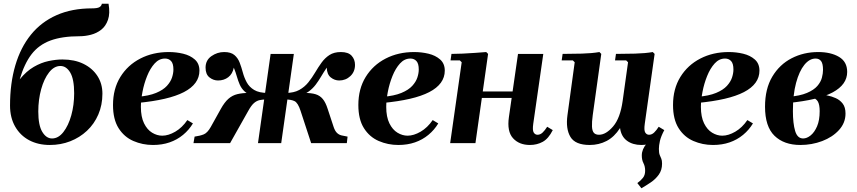

<svg xmlns="http://www.w3.org/2000/svg" viewBox="-20 -770 4612 1033"><path d="M248 10Q185 10 137 -15.5Q89 -41 61.5 -89Q34 -137 34 -202Q34 -322 62.5 -418.5Q91 -515 146.5 -583.5Q202 -652 284.5 -688.5Q367 -725 475 -725Q504 -725 515 -731.5Q526 -738 528 -750H564Q573 -698 561 -663.5Q549 -629 524.5 -610Q500 -591 469 -583Q438 -575 408 -575Q314 -575 251.5 -552Q189 -529 150 -478.5Q111 -428 86 -343Q122 -387 161.5 -410Q201 -433 241 -441.5Q281 -450 316 -450Q381 -450 429 -426.5Q477 -403 504 -361.5Q531 -320 531 -266Q531 -205 509 -154Q487 -103 448 -66.5Q409 -30 358 -10Q307 10 248 10ZM260 -25Q294 -25 321 -59.5Q348 -94 363.5 -149.5Q379 -205 379 -268Q379 -344 358 -379.5Q337 -415 305 -415Q271 -415 244 -380.5Q217 -346 201.5 -290Q186 -234 186 -170Q186 -96 207.5 -60.5Q229 -25 260 -25Z M803 10Q747 10 697.5 -11.5Q648 -33 618 -80.5Q588 -128 588 -205Q588 -292 627.5 -356Q667 -420 735 -455Q803 -490 888 -490Q928 -490 965.5 -481Q1003 -472 1028 -450Q1053 -428 1053 -390Q1053 -354 1032 -325Q1011 -296 969.5 -274.5Q928 -253 865.5 -238.5Q803 -224 719 -216V-249Q781 -254 819.5 -270Q858 -286 878 -308Q898 -330 905.5 -353Q913 -376 913 -396Q913 -428 900.5 -441.5Q888 -455 868 -455Q836 -455 812 -428.5Q788 -402 771.5 -361Q755 -320 746.5 -275.5Q738 -231 738 -195Q738 -141 755 -106.5Q772 -72 798.5 -56Q825 -40 853 -40Q886 -40 923 -61.5Q960 -83 988 -124L1018 -106Q997 -71 965 -44.5Q933 -18 892.5 -4Q852 10 803 10Z M1493 0H1368L1436 -480H1561ZM1654 0 1597 -174Q1583 -217 1564.5 -226Q1546 -235 1512 -235L1517 -270H1619Q1655 -270 1678 -263Q1701 -256 1716.5 -237.5Q1732 -219 1743 -184L1775 -87Q1782 -66 1792.5 -55.5Q1803 -45 1817.5 -41.5Q1832 -38 1850 -35L1846 0ZM1814 -490Q1854 -490 1872 -470Q1890 -450 1890 -421Q1890 -384 1865 -360.5Q1840 -337 1805 -337Q1780 -337 1759.5 -353.5Q1739 -370 1738 -406Q1721 -381 1707.5 -358Q1694 -335 1678.5 -314.5Q1663 -294 1642 -278.5Q1621 -263 1590 -254.5Q1559 -246 1513 -246L1517 -270Q1561 -270 1590 -286Q1619 -302 1639 -327Q1659 -352 1675.5 -380Q1692 -408 1710 -433Q1728 -458 1752.5 -474Q1777 -490 1814 -490ZM1218 0H1021L1027 -35Q1056 -39 1076 -47Q1096 -55 1114 -87L1168 -184Q1188 -220 1209 -238.5Q1230 -257 1257 -263.5Q1284 -270 1319 -270H1421L1416 -235Q1394 -235 1377.5 -231.5Q1361 -228 1346.5 -215.5Q1332 -203 1316 -174ZM1186 -490Q1222 -490 1241 -474Q1260 -458 1269.5 -433Q1279 -408 1286.5 -380Q1294 -352 1307.5 -327Q1321 -302 1347.5 -286Q1374 -270 1421 -270L1418 -246Q1371 -246 1341.5 -254.5Q1312 -263 1295.5 -278.5Q1279 -294 1270 -314.5Q1261 -335 1254.5 -358Q1248 -381 1238 -406Q1231 -372 1208 -354.5Q1185 -337 1153 -337Q1128 -337 1107 -353.5Q1086 -370 1086 -406Q1086 -446 1117.5 -468Q1149 -490 1186 -490Z M2123 10Q2067 10 2017.5 -11.5Q1968 -33 1938 -80.5Q1908 -128 1908 -205Q1908 -292 1947.5 -356Q1987 -420 2055 -455Q2123 -490 2208 -490Q2248 -490 2285.5 -481Q2323 -472 2348 -450Q2373 -428 2373 -390Q2373 -354 2352 -325Q2331 -296 2289.5 -274.5Q2248 -253 2185.5 -238.5Q2123 -224 2039 -216V-249Q2101 -254 2139.5 -270Q2178 -286 2198 -308Q2218 -330 2225.5 -353Q2233 -376 2233 -396Q2233 -428 2220.5 -441.5Q2208 -455 2188 -455Q2156 -455 2132 -428.5Q2108 -402 2091.5 -361Q2075 -320 2066.5 -275.5Q2058 -231 2058 -195Q2058 -141 2075 -106.5Q2092 -72 2118.5 -56Q2145 -40 2173 -40Q2206 -40 2243 -61.5Q2280 -83 2308 -124L2338 -106Q2317 -71 2285 -44.5Q2253 -18 2212.5 -4Q2172 10 2123 10Z M2402 0 2464 -435 2454 -445H2404L2409 -480Q2435 -480 2468.5 -481.5Q2502 -483 2536 -485.5Q2570 -488 2596 -490L2606 -480L2538 0ZM2535 -243 2540 -278H2812L2807 -243ZM2924 -88 2954 -70Q2931 -24 2900 -7Q2869 10 2831 10Q2773 10 2740 -26.5Q2707 -63 2718 -140L2767 -480H2903L2849 -104Q2844 -69 2851.5 -57Q2859 -45 2872 -45Q2887 -45 2899.5 -57Q2912 -69 2924 -88Z M3554 -70Q3536 -36 3530.5 -11.5Q3525 13 3525 31Q3525 53 3529.5 64Q3534 75 3538 84Q3542 93 3542 111Q3542 145 3524.5 169.5Q3507 194 3481 211.5Q3455 229 3431 243L3409 215Q3427 202 3439 187Q3451 172 3451 149Q3451 125 3442 108Q3433 91 3433 66Q3433 33 3459.5 2Q3486 -29 3544 -70ZM3524 -88 3554 -70Q3531 -24 3500 -7Q3469 10 3431 10Q3384 10 3353 -13Q3322 -36 3316 -81Q3285 -33 3243.5 -11.5Q3202 10 3153 10Q3075 10 3049 -33.5Q3023 -77 3033 -150L3072 -435L3062 -445H3002L3007 -480Q3054 -480 3109.5 -481.5Q3165 -483 3205 -490L3215 -480L3169 -150Q3164 -113 3165 -89.5Q3166 -66 3175 -55.5Q3184 -45 3203 -45Q3240 -45 3278.5 -89.5Q3317 -134 3330 -227L3359 -435L3349 -445H3289L3294 -480Q3341 -480 3396.5 -481.5Q3452 -483 3492 -490L3502 -480L3449 -104Q3444 -69 3451.5 -57Q3459 -45 3472 -45Q3487 -45 3499.5 -57Q3512 -69 3524 -88Z M3816 10Q3760 10 3710.5 -11.5Q3661 -33 3631 -80.5Q3601 -128 3601 -205Q3601 -292 3640.5 -356Q3680 -420 3748 -455Q3816 -490 3901 -490Q3941 -490 3978.5 -481Q4016 -472 4041 -450Q4066 -428 4066 -390Q4066 -354 4045 -325Q4024 -296 3982.5 -274.5Q3941 -253 3878.5 -238.5Q3816 -224 3732 -216V-249Q3794 -254 3832.5 -270Q3871 -286 3891 -308Q3911 -330 3918.5 -353Q3926 -376 3926 -396Q3926 -428 3913.5 -441.5Q3901 -455 3881 -455Q3849 -455 3825 -428.5Q3801 -402 3784.5 -361Q3768 -320 3759.5 -275.5Q3751 -231 3751 -195Q3751 -141 3768 -106.5Q3785 -72 3811.5 -56Q3838 -40 3866 -40Q3899 -40 3936 -61.5Q3973 -83 4001 -124L4031 -106Q4010 -71 3978 -44.5Q3946 -18 3905.5 -4Q3865 10 3816 10Z M4286 10Q4198 10 4147 -39.5Q4096 -89 4096 -196Q4096 -292 4135 -357.5Q4174 -423 4239 -456.5Q4304 -490 4382 -490Q4450 -490 4494 -464Q4538 -438 4538 -383Q4538 -349 4518.5 -321.5Q4499 -294 4460 -273Q4421 -252 4361.5 -238Q4302 -224 4222 -216V-249Q4284 -254 4321.5 -270Q4359 -286 4377.5 -307.5Q4396 -329 4402 -352Q4408 -375 4408 -394Q4408 -428 4397.5 -441.5Q4387 -455 4368 -455Q4335 -455 4307.5 -421Q4280 -387 4263 -324Q4246 -261 4246 -172Q4246 -106 4258 -65.5Q4270 -25 4301 -25Q4321 -25 4341.5 -41.5Q4362 -58 4376 -90.5Q4390 -123 4390 -172Q4390 -206 4380.5 -223.5Q4371 -241 4341 -249L4391 -264Q4408 -261 4431 -256.5Q4454 -252 4476.5 -242Q4499 -232 4514 -212.5Q4529 -193 4529 -159Q4529 -109 4494 -70.5Q4459 -32 4403.5 -11Q4348 10 4286 10Z"/></svg>

Font: Brygada 1918
Style: Italic
Weight: 400
Italic angle: -8°
Designer: Mateusz Machalski | Borys Kosmynka | Przemek Hoffer
Foundry: NIEPODLEGLA 2018
Version: Version 3.006